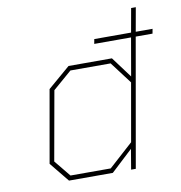

<svg xmlns="http://www.w3.org/2000/svg" viewBox="-82 -813 838 889"><g transform="rotate(-10 337.0 -368.5)"><path d="M171 0 96 -92 156 -433 261 -523H465L538 -425L569 -603H396L400 -625H573L593 -737H615L595 -625H674L670 -603H591L485 0H463L479 -95L377 0ZM182 -22H371L485 -125L533 -398L455 -501H266L177 -424L119 -99Z"/></g></svg>

Font: Tomorrow Thin
Style: Italic
Weight: 250
Italic angle: -10°
Designer: Tony de Marco, Monica Rizzolli
Foundry: Just in Type
Version: Version 2.002